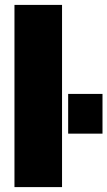

<svg xmlns="http://www.w3.org/2000/svg" viewBox="-20 -763 438 783"><path d="M39 0V-743H233V0ZM258 -218V-380H398V-218Z"/></svg>

Font: Saira Semi Condensed Black
Style: Regular
Weight: 900
Width: 4
Designer: Hector Gatti with collaboration of the Omnibus-Type team
Foundry: Omnibus-Type
Version: Version 1.001; ttfautohint (v1.8)